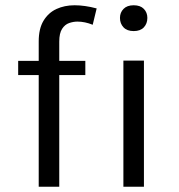

<svg xmlns="http://www.w3.org/2000/svg" viewBox="-20 -709 681 729"><path d="M205 0H127V-424H49V-478H127V-552Q127 -600 145.2 -630.2Q163.5 -660.5 194.2 -674.8Q225 -689 263 -689Q302 -689 347 -677L332 -615Q302 -627 274 -627Q258.5 -627 242.5 -621.5Q226.5 -616 215.8 -599.5Q205 -583 205 -551V-478H304V-424H205ZM526.5 0H448.5V-479H526.5ZM487.5 -591Q462.5 -591 449 -605.2Q435.5 -619.5 435.5 -641Q435.5 -661.5 449 -675.2Q462.5 -689 487.5 -689Q513 -689 526.2 -675.2Q539.5 -661.5 539.5 -641Q539.5 -619.5 526.2 -605.2Q513 -591 487.5 -591Z"/></svg>

Font: Betina Sans
Style: Regular
Weight: 400
Designer: Jonathan Pinhorn (font) & Cristiano Sobral (main changes)
Version: Version 2.001;April 28, 2021;FontCreator 13.0.0.2655 32-bit;